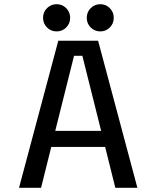

<svg xmlns="http://www.w3.org/2000/svg" viewBox="-20 -894 750 914"><path d="M529 0 480.5 -194.5H224L175.5 0H70.5L257.5 -700H447L634 0ZM332.5 -628.5 243 -271H461.5L372 -628.5ZM249.5 -744.5Q222.5 -744.5 203.8 -763.2Q185 -782 185 -809Q185 -836.5 203.8 -855.2Q222.5 -874 249.5 -874Q276.5 -874 295.2 -855.2Q314 -836.5 314 -809Q314 -782 295.2 -763.2Q276.5 -744.5 249.5 -744.5ZM457.5 -744.5Q430.5 -744.5 411.8 -763.2Q393 -782 393 -809Q393 -836.5 411.8 -855.2Q430.5 -874 457.5 -874Q484 -874 502.8 -855.2Q521.5 -836.5 521.5 -809Q521.5 -782 502.8 -763.2Q484 -744.5 457.5 -744.5Z"/></svg>

Font: League Mono
Style: Regular
Weight: 400
Width: 6
Designer: Tyler Finck
Foundry: The League of Moveable Type / Tyler Finck
Version: Version 2.300;RELEASE